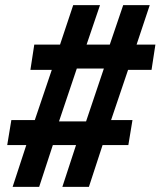

<svg xmlns="http://www.w3.org/2000/svg" viewBox="-20 -725 623 745"><path d="M29 0 82 -162H8L24 -259H115L181 -454H98L113 -552H213L264 -705H368L316 -552H406L458 -705H561L510 -552H583L568 -454H477L411 -259H494L478 -162H378L325 0H222L275 -162H185L132 0ZM209 -254H314L383 -459H278Z"/></svg>

Font: Nunito Sans 7pt SemiCondensed ExtraBold
Style: Italic
Weight: 800
Width: 4
Italic angle: -9°
Designer: Vernon Adams
Foundry: Vernon Adams
Version: Version 3.101;gftools[0.9.27]